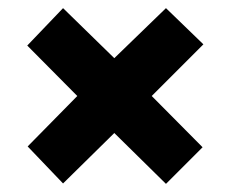

<svg xmlns="http://www.w3.org/2000/svg" viewBox="-20 -589 566 472"><path d="M388 -569 261 -446 135 -569 47 -477 170 -353 48 -229 135 -138 261 -262 388 -137 478 -227 353 -353 480 -480Z"/></svg>

Font: Noto Sans Thai Looped Condensed Black
Style: Regular
Weight: 900
Width: 3
Designer: Sasikarn Vongin, Ben Mitchell
Foundry: The Fontpad Ltd
Version: Version 1.001